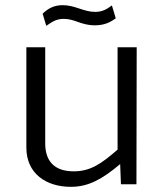

<svg xmlns="http://www.w3.org/2000/svg" viewBox="-20 -714 642 743"><path d="M254 9C323 9 376 -21 445 -79L448 -1H508L509 -531H435V-135C372 -80 330 -51 265 -51C188 -51 154 -93 155 -162V-531H82V-143C82 -41 160 9 254 9ZM413 -693C393 -678 376 -668 348 -668C304 -668 270 -694 223 -694C187 -694 165 -680 145 -661L159 -614C179 -627 195 -641 227 -641C270 -641 293 -616 348 -616C389 -616 412 -632 428 -643Z"/></svg>

Font: Cheyenne Sans Light
Style: Regular
Weight: 300
Designer: The Public Sans project authors (U.S. Web Design System), Libre Franklin designed by Pablo Impallari and Rodrigo Fuenzal
Foundry: The Cheyenne Sans Project Authors
Version: Version 2.007